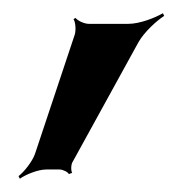

<svg xmlns="http://www.w3.org/2000/svg" viewBox="-20 -144 296 290"><path d="M174 -108H114C107 -108 97 -113 94 -117L91 -115C94 -111 95 -99 93 -92L33 88C29 100 16 116 8 122L10 126C18 120 37 112 50 112H70C75 112 83 116 84 119L89 117C87 114 87 104 90 100L189 -80C198 -96 217 -113 228 -120L226 -124C214 -117 191 -108 174 -108Z"/></svg>

Font: Gamestation Storm Oblique 
Style: Italic
Weight: 400
Designer: Jonas Hecksher
Foundry: Jonas Hecksher, Playtypeª, e-types AS
Version: Version 1.003